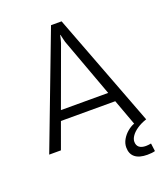

<svg xmlns="http://www.w3.org/2000/svg" viewBox="-160 -808 956 1111"><g transform="rotate(-20 318.5 -252.0)"><path d="M596.2 141.1 602.5 189.9Q585 195.3 554.7 195.3Q505.4 195.3 479.5 174.6Q453.6 153.8 453.6 113.8Q453.6 88.4 467.3 64.9Q481 41.5 501.7 24.4Q522.5 7.3 542.5 0H543.9L485.4 -159.7H150.9L92.8 0H20.5L286.6 -700.2H351.6L617.7 0Q585 10.7 560.1 27.3Q535.2 43.9 522 62.7Q508.8 81.5 508.8 98.6Q508.8 121.1 522.9 132.8Q537.1 144.5 564.5 144.5Q577.6 144.5 596.2 141.1ZM463.4 -218.8 330.1 -582Q328.1 -589.8 324.7 -603.8Q321.3 -617.7 318.8 -628.9H316.9Q315.9 -621.6 311.5 -604Q307.1 -586.4 305.2 -582L172.4 -218.8Z"/></g></svg>

Font: Selawik Semilight
Style: Regular
Weight: 300
Designer: Aaron Bell
Foundry: Microsoft Corporation
Version: Version 1.01